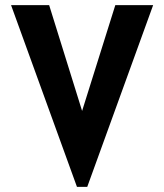

<svg xmlns="http://www.w3.org/2000/svg" viewBox="-20 -720 638 746"><path d="M279 6H319L575 -700H428L299 -289L171 -700H23Z"/></svg>

Font: Juman SemiBold
Style: Regular
Weight: 600
Designer: Bandar Raffah (Arabic) Julieta Ulanovsky (Latin)
Foundry: Caramella
Version: Version 5.022;PS 005.022;hotconv 1.0.88;makeotf.lib2.5.64775